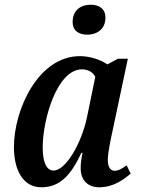

<svg xmlns="http://www.w3.org/2000/svg" viewBox="-20 -784 598 814"><path d="M350 -637C388 -637 427 -658 427 -709C427 -748 399 -764 364 -764C323 -764 288 -741 288 -691C288 -653 315 -637 350 -637ZM155 10C236 10 282 -44 325 -136H330C325 -112 322 -95 322 -71C322 -19 353 10 401 10C461 10 505 -23 534 -48L517 -83C498 -70 483 -60 466 -60C448 -60 437 -76 437 -107C437 -135 450 -196 455 -219L522 -535H480L435 -511C410 -529 364 -546 319 -546C142 -546 39 -319 39 -160C39 -63 78 10 155 10ZM207 -61C181 -61 161 -88 161 -159C161 -276 221 -490 328 -490C351 -490 373 -480 384 -458L349 -288C326 -177 259 -61 207 -61Z"/></svg>

Font: Noto Serif Condensed SemiBold
Style: Italic
Weight: 600
Width: 3
Italic angle: -12°
Designer: Monotype Design Team
Foundry: Monotype Imaging Inc.
Version: Version 2.014